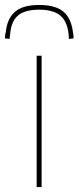

<svg xmlns="http://www.w3.org/2000/svg" viewBox="-72 -755 317 775"><path d="M76 0V-530H96V0ZM86 -735Q126 -735 155 -724.5Q184 -714 201 -689Q218 -664 223 -622Q224 -617 224.5 -611.5Q225 -606 225 -600L206 -598Q206 -603 205.5 -608Q205 -613 205 -617Q201 -654 186 -676Q171 -698 145.5 -707Q120 -716 86 -716Q51 -716 26 -707Q1 -698 -13.5 -676.5Q-28 -655 -31 -618Q-32 -613 -32.5 -608Q-33 -603 -33 -598L-52 -600Q-52 -606 -51.5 -612Q-51 -618 -49 -623Q-45 -664 -28 -689Q-11 -714 17.5 -724.5Q46 -735 86 -735Z"/></svg>

Font: Georama ExtraCondensed Thin Thin
Style: Regular
Weight: 250
Version: Version 1.001